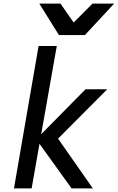

<svg xmlns="http://www.w3.org/2000/svg" viewBox="-20 -1045 653 1065"><path d="M199 -247.5 155.5 0H57.5L194 -790H295L208.5 -300.5L454.5 -550H575L302 -276L495 0H377ZM198 -1025H315.5L388.5 -920L493 -1025H613L451 -850.5H307Z"/></svg>

Font: JuliaMono MediumItalic
Style: Regular
Weight: 500
Italic angle: -9°
Monospace: yes
Designer: cormullion
Foundry: corm
Version: Version 0.049; ttfautohint (v1.8.4)